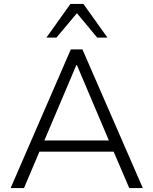

<svg xmlns="http://www.w3.org/2000/svg" viewBox="-20 -956 779 976"><path d="M34 0 340 -705H399L706 0H637L550 -203L586 -185H153L188 -203L102 0ZM368 -625 200 -229 176 -242H562L539 -229L371 -625ZM216 -765 338 -936H404L526 -765H474L371 -889L267 -765Z"/></svg>

Font: Nunito Sans 10pt Light
Style: Regular
Weight: 300
Designer: Vernon Adams
Foundry: Vernon Adams
Version: Version 3.101;gftools[0.9.27]